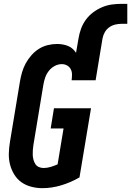

<svg xmlns="http://www.w3.org/2000/svg" viewBox="-20 -972 683 1000"><path d="M201 8Q171 8 142.5 0.5Q114 -7 91.5 -23Q69 -39 54 -63.5Q39 -88 32 -116Q25 -144 26 -174Q27 -204 32 -234L84 -548Q88 -572 95 -596Q102 -620 114 -642Q126 -664 143.5 -684Q161 -704 182.5 -717.5Q204 -731 228.5 -737Q253 -743 277 -743Q292 -743 306.5 -740.5Q321 -738 334.5 -732.5Q348 -727 358.5 -717.5Q369 -708 376 -697L389 -772Q393 -797 402 -822Q411 -847 427 -869Q443 -891 465 -907.5Q487 -924 512 -934.5Q537 -945 562.5 -948.5Q588 -952 613 -952H643V-848H613Q597 -848 580 -844Q563 -840 548.5 -829.5Q534 -819 525.5 -803.5Q517 -788 514 -772L478 -554H353Q355 -569 355 -584Q355 -599 348.5 -611.5Q342 -624 329.5 -631Q317 -638 302 -638Q283 -638 265 -628.5Q247 -619 234.5 -603Q222 -587 215.5 -568.5Q209 -550 206 -531L154 -217Q152 -204 151 -190.5Q150 -177 150.5 -164.5Q151 -152 154.5 -139.5Q158 -127 164.5 -117Q171 -107 182.5 -102Q194 -97 207 -97Q225 -97 243.5 -102.5Q262 -108 280 -116L311 -303H244L261 -408H454L394 -48Q349 -22 299.5 -7Q250 8 201 8Z"/></svg>

Font: Iosevka SS04 Extrabold
Style: Italic
Weight: 800
Italic angle: -9°
Monospace: yes
Designer: Belleve Invis
Foundry: Belleve Invis
Version: Version 19.0.0; ttfautohint (v1.8.4)